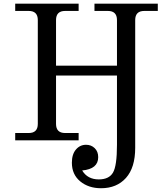

<svg xmlns="http://www.w3.org/2000/svg" viewBox="-20 -752 880 1029"><path d="M606.9 -347.2H280.3V-87.9Q280.3 -39.1 329.1 -39.1H401.4V0H61.5V-39.1H133.8Q182.6 -39.1 182.6 -87.9V-644.5Q182.6 -693.4 133.8 -693.4H61.5V-732.4H401.4V-693.4H329.1Q280.3 -693.4 280.3 -644.5V-399.9H606.9V-644.5Q606.9 -693.4 558.1 -693.4H486.3V-732.4H825.7V-693.4H753.4Q704.6 -693.4 704.6 -644.5V40Q704.6 146.5 655 201.7Q605.5 256.8 521.5 256.8Q454.6 256.8 409.9 220Q365.2 183.1 365.2 120.1Q365.2 74.7 387 49.3Q408.7 23.9 441.4 23.9Q468.8 23.9 487.5 42Q506.3 60.1 506.3 90.3Q506.3 153.8 420.4 161.6Q449.2 209.5 509.3 209.5Q564 209.5 585.4 173.3Q606.9 137.2 606.9 23.9Z"/></svg>

Font: Munson
Style: Regular
Weight: 400
Designer: Paul James MIller
Foundry: High-Logic / Made with FontCreator
Version: Version 2.10;May 5, 2019;FontCreator 11.5.0.2430 64-bit